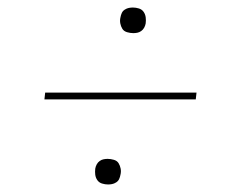

<svg xmlns="http://www.w3.org/2000/svg" viewBox="-20 -595 640 510"><path d="M334 -507Q326 -507 317.5 -509.5Q309 -512 305 -518.5Q301 -525 299.5 -533Q298 -541 300 -549Q301 -555 303.5 -560.5Q306 -566 311.5 -569.5Q317 -573 322.5 -574Q328 -575 333 -575Q341 -575 349 -572.5Q357 -570 361.5 -563.5Q366 -557 367 -549Q368 -541 367 -533Q366 -527 363 -521.5Q360 -516 355 -512.5Q350 -509 344.5 -508Q339 -507 334 -507ZM98 -331 100 -349H502L500 -331ZM267 -105Q259 -105 251 -107.5Q243 -110 238.5 -116.5Q234 -123 233 -131Q232 -139 233 -147Q234 -153 237 -158.5Q240 -164 245 -167.5Q250 -171 255.5 -172Q261 -173 266 -173Q274 -173 282.5 -170.5Q291 -168 295 -161.5Q299 -155 300.5 -147Q302 -139 300 -131Q299 -125 296.5 -119.5Q294 -114 288.5 -110.5Q283 -107 277.5 -106Q272 -105 267 -105Z"/></svg>

Font: Iosevka Thin Extended
Style: Italic
Weight: 100
Width: 7
Italic angle: -9°
Monospace: yes
Designer: Belleve Invis
Foundry: Belleve Invis
Version: Version 32.5.0; ttfautohint (v1.8.4)